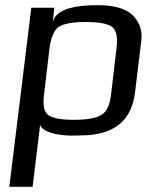

<svg xmlns="http://www.w3.org/2000/svg" viewBox="-20 -514 567 742"><path d="M256 10C283 10 306 9 325 8C424 -1 489 -49 502 -158L526 -357C531 -394 520 -427 494 -454C467 -481 422 -494 357 -494C254 -494 197 -473 185 -432H184L190 -484H101L16 208H106L135 -31C146 -1 210 10 256 10ZM409 -147C404 -106 391 -80 370 -69C350 -57 315 -51 266 -51C217 -51 184 -57 167 -69C151 -80 145 -106 150 -147L171 -325C177 -370 189 -399 208 -411C228 -423 262 -429 311 -429C361 -429 394 -423 412 -411C430 -398 436 -370 430 -325Z"/></svg>

Font: Gamestation Display
Style: Italic
Weight: 400
Designer: Jonas Hecksher
Foundry: Jonas Hecksher, Playtypeª, e-types AS
Version: Version 1.003